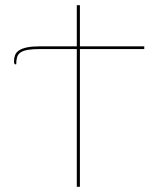

<svg xmlns="http://www.w3.org/2000/svg" viewBox="-20 -720 617 740"><path d="M536 -531H288V0H276V-531H136.5Q106.5 -531 88.2 -528Q70 -525 59.8 -518.2Q49.5 -511.5 46 -500Q42.5 -488.5 42.5 -472H40Q37.5 -472 35.8 -474Q34 -476 34 -484Q34 -497 38.2 -507.8Q42.5 -518.5 53.8 -526Q65 -533.5 85 -537.5Q105 -541.5 136.5 -541.5H276V-700H288V-541.5H536Z"/></svg>

Font: Lato 2
Style: Regular
Weight: 100
Designer: Lukasz Dziedzic with Adam Twardoch and Botio Nikoltchev
Foundry: tyPoland Lukasz Dziedzic
Version: Version 2.015; 2015-08-06; http://www.latofonts.com/